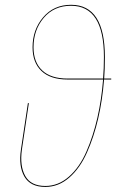

<svg xmlns="http://www.w3.org/2000/svg" viewBox="-20 -753 483 783"><path d="M433.6 -432.6V-428.7H404.3Q397.9 -345.7 380.6 -270.5Q363.3 -195.3 334.7 -131.1Q306.2 -66.9 262.5 -28.8Q218.8 9.3 165 9.3Q104 9.3 79.6 -32.7Q55.2 -74.7 65.4 -143.1L93.8 -332.5H97.7L69.3 -143.1Q60.1 -76.2 83 -35.4Q106 5.4 165 5.4Q217.8 5.4 261 -32.5Q304.2 -70.3 332 -134Q359.9 -197.8 377 -272.2Q394 -346.7 400.4 -428.7H256.3Q185.5 -428.7 149.2 -463.4Q112.8 -498 112.8 -560.1Q112.8 -631.8 156 -682.6Q199.2 -733.4 270 -733.4Q407.7 -733.4 407.7 -520.5Q407.7 -468.3 404.8 -432.6ZM256.3 -432.6H400.4Q403.8 -474.1 403.8 -520.5Q403.8 -729.5 269.5 -729.5Q200.2 -729.5 158.4 -680.2Q116.7 -630.9 116.7 -560.1Q116.7 -499.5 151.9 -466.1Q187 -432.6 256.3 -432.6Z"/></svg>

Font: Fira Sans Compressed Four
Style: Italic
Weight: 100
Width: 3
Italic angle: -8°
Designer: Carrois Corporate & Edenspiekermann AG
Foundry: Carrois Corporate GbR & Edenspiekermann AG
Version: Version 4.203;PS 004.203;hotconv 1.0.88;makeotf.lib2.5.64775